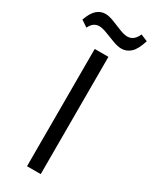

<svg xmlns="http://www.w3.org/2000/svg" viewBox="-278 -969 819 1024"><g transform="rotate(30 131.5 -457.0)"><path d="M-6.3 -798.3 -46.4 -825.2Q-29.3 -873 -6.3 -893.1Q16.6 -913.1 45.9 -913.1Q67.9 -913.1 97.9 -901.4Q127.9 -889.6 156.7 -877.9Q185.5 -866.2 205.6 -866.2Q246.1 -866.2 266.6 -914.1L308.6 -896.5Q291.5 -839.8 266.8 -817.1Q242.2 -794.4 210.4 -794.4Q188 -794.4 157.7 -805.7Q127.4 -816.9 98.4 -828.4Q69.3 -839.8 50.3 -839.8Q12.7 -839.8 -6.3 -798.3ZM173.3 0H88.9V-722.2H173.3Z"/></g></svg>

Font: Oxygen
Style: Regular
Weight: 400
Designer: Vernon Adams
Foundry: Vernon Adams
Version: Version Release 0.2.3 webfont; ttfautohint (v0.93.3-1d66) -l